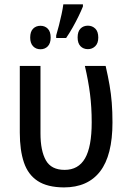

<svg xmlns="http://www.w3.org/2000/svg" viewBox="-20 -836 576 866"><path d="M268.1 9.3Q193.4 8.8 149.9 -19.8Q106.4 -48.3 87.9 -103.3Q69.3 -158.2 69.3 -237.8V-538.6H162.6V-234.4Q162.6 -155.8 187 -112.8Q211.4 -69.8 271.5 -69.8Q333.5 -69.8 363.5 -121.8Q393.6 -173.8 393.6 -284.2Q393.6 -352.1 386 -412.1Q378.4 -472.2 362.8 -538.6H456.5Q467.3 -491.7 474.1 -452.1Q481 -412.6 484.1 -372.8Q487.3 -333 487.3 -283.7Q487.3 -135.3 431.6 -63Q376 9.3 268.1 9.3ZM354 -816.4V-806.6Q346.2 -787.1 334.2 -762.5Q322.3 -737.8 307.9 -712.4Q293.5 -687 278.3 -664.6H233.4V-676.3Q239.7 -697.3 246.1 -722.4Q252.4 -747.6 257.8 -772.2Q263.2 -796.9 265.6 -816.4ZM162.6 -719.7Q182.6 -719.7 195.6 -706.5Q208.5 -693.4 208.5 -666.5Q208.5 -640.6 195.6 -627.2Q182.6 -613.8 162.6 -613.8Q142.1 -613.8 129.2 -627.4Q116.2 -641.1 116.2 -666.5Q116.2 -693.4 129.2 -706.5Q142.1 -719.7 162.6 -719.7ZM376.5 -720.2Q396 -720.2 409.7 -707Q423.3 -693.8 423.3 -666.5Q423.3 -641.1 409.7 -627.7Q396 -614.3 376.5 -614.3Q356 -614.3 343 -627.7Q330.1 -641.1 330.1 -667Q330.1 -693.8 343 -707Q356 -720.2 376.5 -720.2Z"/></svg>

Font: Open Sans SemiCondensed Medium
Style: Regular
Weight: 500
Width: 4
Designer: Monotype Design Team
Foundry: Monotype Imaging Inc.
Version: Version 3.000